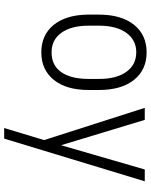

<svg xmlns="http://www.w3.org/2000/svg" viewBox="82 -634 744 949"><g transform="rotate(90 454.5 -159.0)"><path d="M106.4 -279.8V-224.6Q106.4 -138.7 141.6 -89.8Q176.8 -41 238.8 -41.5Q302.2 -41.5 335.4 -88.4Q369.1 -135.3 369.6 -223.1V-276.4Q369.6 -362.3 334.5 -411.1Q299.3 -460 237.8 -460Q178.2 -460 142.6 -412.1Q107.4 -364.3 106.4 -279.8ZM51.8 -217.3V-276.4Q51.8 -384.8 101.1 -447.8Q151.4 -511.2 237.8 -511.2Q324.7 -511.2 374.5 -448.7Q423.8 -386.7 424.3 -277.8V-224.6Q424.3 -114.3 374.5 -52.7Q324.2 9.3 238.5 9.3Q152.8 9.3 103 -51.3Q53.7 -111.8 51.8 -217.3ZM612.3 192.9ZM612.3 192.9 671.9 -4.4 513.2 -500 512.7 -502H514.6H571.3H572.3V-501L697.3 -88.4L816.9 -501L817.4 -502H818.4H873.5H875.5L875 -500L664.6 192.9Z"/></g></svg>

Font: MAUL Condensed Light
Style: Light
Weight: 300
Designer: MAUL
Version: Version 2.137; 2017; ttfautohint (v1.8.3)